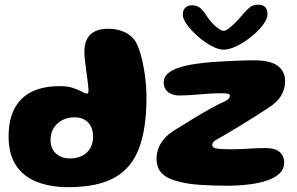

<svg xmlns="http://www.w3.org/2000/svg" viewBox="-20 -765 1262 815"><path d="M270 29.5Q194.1 29.5 136.9 7.2Q79.8 -15.1 48.1 -62.8Q16.5 -110.4 16.5 -185.8Q16.5 -256.1 41.3 -303.8Q66.1 -351.4 114.6 -375.4Q163.1 -399.4 233.6 -399.4Q266.9 -399.4 288.8 -392Q310.6 -384.6 324.2 -377.6Q332.1 -373.5 338.4 -370.5Q344.6 -367.5 347.9 -367.5Q355.8 -367.5 355.8 -379.4Q355.8 -387.1 354.1 -402.6Q352.4 -418.1 349.8 -437.6Q347.2 -457.1 344.4 -477.4Q341.6 -497.6 339.9 -515.6Q338.2 -533.5 338.2 -545Q338.2 -642.9 439.9 -642.9Q474.9 -642.9 505 -630.4Q535.1 -617.9 554.4 -590.8Q563.2 -575.6 570.8 -554.1Q578.2 -532.5 584 -507.2Q589.8 -481.9 593.8 -454.8Q597.9 -427.8 599.8 -401.4Q601.8 -375 601.8 -351.9Q601.8 -220.8 570.4 -136.2Q539 -51.8 466.4 -11.1Q393.9 29.5 270 29.5ZM276.6 -92.5Q307.5 -92.5 329.6 -104.1Q351.6 -115.6 363.4 -136.5Q375.1 -157.4 375.1 -184.2Q375.1 -211.1 365.3 -229.4Q355.5 -247.8 338 -257.4Q320.5 -267 296.4 -267Q267.8 -267 244.7 -255.1Q221.6 -243.1 208 -221.6Q194.4 -200 194.4 -171.4Q194.4 -147 204.7 -129.3Q215 -111.6 233.7 -102.1Q252.4 -92.5 276.6 -92.5ZM939.9 23.4Q883.6 23.4 825.8 19.4Q768 15.4 724.8 1.9Q684 -9.8 664.2 -32.4Q644.4 -55.1 644.4 -92.8Q644.4 -109.9 650.8 -130.5Q657.1 -151.1 674.6 -173.1Q692 -195 725.1 -214.9Q741.9 -225.1 761.1 -237.1Q780.4 -249.1 801 -261.8Q821.6 -274.4 841.8 -286.1Q862 -297.9 880.4 -308.1Q898.8 -318.2 913.4 -325.2Q942.5 -337.2 949.4 -344.8Q956.2 -352.2 956.2 -358.4Q956.2 -365.4 945.7 -367.3Q935.1 -369.2 918 -369.2Q897.8 -369.2 874.4 -367.9Q851.1 -366.5 827.3 -364.4Q803.5 -362.4 781.6 -361Q759.6 -359.6 742.4 -359.6Q723.4 -359.6 708.1 -365.9Q692.8 -372.1 683.8 -384.4Q674.8 -396.8 674.8 -415.1Q674.8 -437.9 692.9 -453.4Q711 -468.9 741.1 -478.4Q771.1 -488 807.7 -493.4Q844.2 -498.8 881.5 -501.6Q899.8 -503.1 922.6 -504.2Q945.5 -505.4 969.9 -506.6Q994.2 -507.8 1016.9 -508.4Q1039.5 -509 1057 -509Q1128.1 -509 1159.2 -485.3Q1190.4 -461.6 1190.4 -419.8Q1190.4 -389 1173.6 -359.6Q1156.9 -330.2 1113.6 -303.4Q1088.1 -287 1058.9 -268.4Q1029.6 -249.9 1001 -232.3Q972.4 -214.8 948.3 -200.6Q924.2 -186.4 909 -177.9Q892.5 -169.6 886.8 -162.9Q881 -156.2 881 -148.9Q881 -141.4 889.1 -137.6Q897.1 -133.9 915.1 -132.6Q933.1 -131.4 963.5 -131.4Q1000.2 -131.4 1034.9 -133.9Q1069.6 -136.5 1109 -136.5Q1146.8 -136.5 1166.5 -120.1Q1186.2 -103.8 1186.2 -75.2Q1186.2 -48 1166.8 -29.1Q1147.4 -10.2 1113.3 1.3Q1079.2 12.9 1034.8 18.1Q990.4 23.4 939.9 23.4ZM929.1 -554.2Q906.5 -554.2 876.9 -570.4Q847.2 -586.5 819.7 -610.8Q792.1 -635.1 774 -660Q755.9 -684.9 755.9 -702.8Q755.9 -721.8 766.4 -732.1Q777 -742.5 794.1 -742.5Q817.2 -742.5 831.1 -729.9Q844.9 -717.4 858.5 -695.5Q867.4 -681.6 880.6 -667.4Q893.9 -653.1 907.3 -643.6Q920.8 -634.1 929.5 -634.1Q938.4 -634.1 952.2 -644.9Q966.1 -655.8 981.1 -671.1Q996 -686.5 1007.6 -700.5Q1024.8 -721 1039.2 -733.1Q1053.8 -745.2 1075.4 -745.2Q1115.5 -745.2 1115.5 -704.6Q1115.5 -685.2 1096.3 -659.5Q1077.1 -633.8 1047.4 -609.9Q1017.8 -586 985.9 -570.1Q954.1 -554.2 929.1 -554.2Z"/></svg>

Font: Gluten Thin
Style: Regular
Weight: 100
Designer: Tyler Finck
Foundry: Etcetera Type Company
Version: Version 1.300